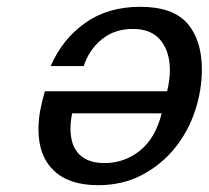

<svg xmlns="http://www.w3.org/2000/svg" viewBox="-20 -532 613 564"><path d="M93 -152Q93 -181 98.5 -209.5Q104 -238 112 -264H471Q475 -281 477 -296Q479 -311 479 -326Q479 -380 452 -413.5Q425 -447 370 -447Q316 -447 278.5 -416Q241 -385 226 -338H129Q163 -417 230 -464.5Q297 -512 392 -512Q488 -512 530.5 -463Q573 -414 573 -328Q573 -267 553 -206.5Q533 -146 494 -97.5Q455 -49 398 -18.5Q341 12 268 12Q183 12 138 -31Q93 -74 93 -152ZM187 -154Q187 -135 191.5 -117Q196 -99 207.5 -84.5Q219 -70 238.5 -61.5Q258 -53 287 -53Q345 -53 390.5 -89Q436 -125 455 -199H192Q187 -176 187 -154Z"/></svg>

Font: Perun
Style: Italic
Weight: 400
Italic angle: -12°
Foundry: Copyright (c) Stefan Peev, Context Ltd, 2016
Version: Version 1.027